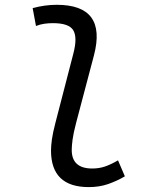

<svg xmlns="http://www.w3.org/2000/svg" viewBox="-20 -762 626 792"><path d="M346.2 9.8Q190.4 9.8 190.4 -141.1Q190.4 -159.7 194.1 -186.8Q197.8 -213.9 208.5 -254.9L282.7 -541.5Q299.8 -606.9 282.5 -636.7Q265.1 -666.5 198.2 -666.5Q181.2 -666.5 163.3 -664.1Q145.5 -661.6 128.4 -654.8L114.7 -728.5Q165 -742.2 213.9 -742.2Q421.9 -742.2 367.7 -534.2L293.9 -254.9Q282.7 -211.9 279.3 -185.8Q275.9 -159.7 275.9 -144.5Q275.4 -66.9 360.4 -66.9Q388.7 -66.9 412.6 -75Q436.5 -83 466.8 -100.6L495.1 -34.7Q461.9 -15.1 425.8 -2.7Q389.6 9.8 346.2 9.8Z"/></svg>

Font: Cascadia Code NF SemiLight
Style: Italic
Weight: 350
Italic angle: -10°
Monospace: yes
Designer: Aaron Bell
Foundry: Saja Typeworks
Version: Version 2404.023; ttfautohint (v1.8.4)